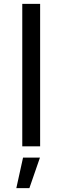

<svg xmlns="http://www.w3.org/2000/svg" viewBox="-20 -762 325 1000"><path d="M96 -742H189V0H96ZM100 59H188L133 218H65Z"/></svg>

Font: Montserrat arm
Style: Regular
Weight: 400
Designer: Julieta Ulanovsky
Foundry: Julieta Ulanovsky
Version: Version 6.000;PS 006.000;hotconv 1.0.88;makeotf.lib2.5.64775